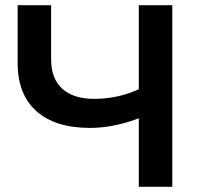

<svg xmlns="http://www.w3.org/2000/svg" viewBox="-20 -720 782 740"><path d="M644 -700V0H515V-264Q416 -227 327 -227Q193 -227 120.5 -291.5Q48 -356 48 -477V-700H177V-491Q177 -417 220 -378Q263 -339 343 -339Q434 -339 515 -376V-700Z"/></svg>

Font: CMG Sans SemiBold
Style: Regular
Weight: 600
Designer: Julieta Ulanovsky
Foundry: Julieta Ulanovsky
Version: Version 7.200